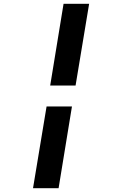

<svg xmlns="http://www.w3.org/2000/svg" viewBox="-20 -843 640 1006"><path d="M243 -395 313 -823H447L376 -395ZM153 143 224 -285H357L287 143Z"/></svg>

Font: Iosevka Curly XBdExObl
Style: Regular
Weight: 800
Width: 7
Italic angle: -9°
Monospace: yes
Designer: Belleve Invis
Foundry: Belleve Invis
Version: Version 11.1.0; ttfautohint (v1.8.3)